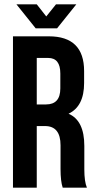

<svg xmlns="http://www.w3.org/2000/svg" viewBox="-20 -868 442 888"><path d="M270 0Q260 -30 260 -86V-196Q260 -285 188 -285H150V0H40V-700H206Q369 -700 369 -539V-484Q369 -376 297 -342Q370 -311 370 -193V-85Q370 -28 382 0ZM150 -600V-385H193Q259 -385 259 -459V-528Q259 -600 203 -600ZM150 -848 194 -792 239 -848H333L244 -737H145L56 -848Z"/></svg>

Font: Adderley Bold
Style: Regular
Weight: 700
Designer: gorohovskiy
Version: Version 1.003 November 13, 2017